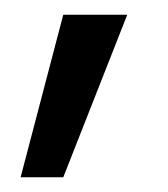

<svg xmlns="http://www.w3.org/2000/svg" viewBox="-20 -118 229 261"><path d="M8 123 66 -98H153L66 123Z"/></svg>

Font: DM Sans 11pt
Style: Regular
Weight: 400
Version: Version 4.004;gftools[0.9.30]